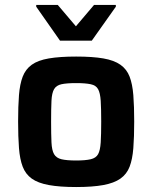

<svg xmlns="http://www.w3.org/2000/svg" viewBox="-20 -746 614 774"><path d="M287 8Q221 8 177 0Q133 -8 108 -26Q83 -44 71.5 -74Q60 -104 56.5 -149Q53 -194 53 -256Q53 -318 56.5 -362.5Q60 -407 71.5 -437Q83 -467 108 -485Q133 -503 177 -510.5Q221 -518 287 -518Q353 -518 396.5 -510.5Q440 -503 465.5 -485Q491 -467 502.5 -437Q514 -407 517.5 -362.5Q521 -318 521 -256Q521 -194 517.5 -149Q514 -104 502.5 -74Q491 -44 465.5 -26Q440 -8 396.5 0Q353 8 287 8ZM287 -99Q324 -99 345.5 -104Q367 -109 375.5 -124.5Q384 -140 386 -172Q388 -204 388 -256Q388 -308 386 -339.5Q384 -371 375.5 -386.5Q367 -402 345.5 -406.5Q324 -411 287 -411Q249 -411 228 -406.5Q207 -402 198 -386.5Q189 -371 187.5 -339.5Q186 -308 186 -256Q186 -204 187.5 -172Q189 -140 198 -124.5Q207 -109 228 -104Q249 -99 287 -99ZM222 -582 126 -719V-726H213L286 -640L359 -726H447V-719L350 -582Z"/></svg>

Font: Saira Thin SemiBold
Style: Regular
Weight: 600
Version: Version 1.101